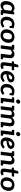

<svg xmlns="http://www.w3.org/2000/svg" viewBox="3237 -4020 791 7305"><g transform="rotate(90 3632.5 -367.5)"><path d="M182.6 7.6Q122.9 7.6 84.5 -25.6Q46 -58.7 30.7 -118.1Q15.5 -177.4 25.5 -255.4Q34.5 -330.6 68.8 -391.2Q103.2 -451.8 157 -487.6Q210.7 -523.4 278.7 -523.4Q324.9 -523.4 356 -507.3Q387 -491.3 408.9 -462.1L419.3 -490.8Q428.3 -513.8 453.4 -513.8H531.4L468.2 0H390.3Q364.2 0 361.3 -23L357.3 -72.5Q321.1 -35.9 278 -14.2Q234.9 7.6 182.6 7.6ZM238.3 -91.2Q274.4 -91.2 304.2 -107.2Q334 -123.2 359.9 -152.3L388.2 -383Q370.5 -408 347.8 -418.2Q325 -428.3 297 -428.3Q258.1 -428.3 228.9 -408.4Q199.6 -388.5 181.1 -349.8Q162.6 -311.2 156.2 -255.4Q146.3 -175.2 165.6 -133.2Q184.9 -91.2 238.3 -91.2ZM443.9 0 469 -100.8 525 -88.8Q538.5 -85.6 545.2 -78.6Q551.9 -71.6 550.3 -58.1L543.1 0Z M816.9 7.6Q750.3 7.6 701.8 -25.5Q653.3 -58.6 630.4 -118.4Q607.5 -178.3 617.5 -258Q627 -334.6 663.2 -394.1Q699.4 -453.7 759.3 -487.8Q819.1 -521.8 900.4 -521.8Q938.3 -521.8 979.1 -512.2Q1020 -502.5 1057.8 -484.7L1048.5 -411.9L983.4 -403.5Q965 -415.6 945.3 -421.2Q925.6 -426.8 896.8 -426.8Q852.7 -426.8 821.7 -405.8Q790.6 -384.9 772.3 -347Q754 -309.2 747.6 -258Q737.8 -177.8 765 -132.4Q792.2 -87.1 851.3 -87.1Q882.8 -87.1 906.4 -98.7Q930 -110.3 947.3 -122Q964.6 -133.6 978 -133.6Q992.4 -133.6 999.7 -122.8L1030.4 -76.7Q982.7 -28.7 927.5 -10.6Q872.3 7.6 816.9 7.6ZM962.6 -434 1048.5 -411.9 1039.1 -333.9H993Q979 -333.9 973 -341.8Q967 -349.7 966 -363Z M1385.7 -521.8Q1463.4 -521.8 1516.3 -489.3Q1569.2 -456.8 1593.2 -397.3Q1617.2 -337.7 1607.2 -258Q1597.2 -178.3 1558.9 -118.4Q1520.7 -58.6 1459.8 -25.5Q1398.8 7.6 1320.6 7.6Q1243.7 7.6 1190.1 -25.5Q1136.4 -58.6 1112 -118.4Q1087.5 -178.3 1097.5 -258Q1107.5 -337.7 1146.5 -397.3Q1185.6 -456.8 1246.9 -489.3Q1308.3 -521.8 1385.7 -521.8ZM1332.4 -88.1Q1395.4 -88.1 1431 -131.2Q1466.6 -174.4 1476.5 -257Q1482.9 -312.9 1474.5 -350.2Q1466.1 -387.6 1441.2 -406.9Q1416.3 -426.2 1374.3 -426.2Q1330.8 -426.2 1300.8 -406.7Q1270.8 -387.2 1252.7 -349.6Q1234.6 -312 1228.2 -257Q1218.3 -175.7 1243.4 -131.9Q1268.5 -88.1 1332.4 -88.1Z M1703.1 0 1766.3 -513.8H1843.8Q1869 -513.8 1873.2 -490.8L1876 -450.1Q1911.7 -482.5 1952.4 -502.2Q1993 -521.8 2043.2 -521.8Q2099.2 -521.8 2134.8 -497Q2170.5 -472.1 2185.3 -428.1Q2200 -384 2193 -327L2152.5 0H2025.9L2066.5 -327Q2071.7 -373.2 2053.3 -398.9Q2034.9 -424.6 1992.3 -424.6Q1961.8 -424.6 1932.4 -410.2Q1903 -395.7 1875.7 -371.3L1829.7 0ZM2128.2 0 2153.3 -100.8 2209.2 -88.8Q2222.8 -86.1 2229.5 -78.8Q2236.2 -71.6 2234.6 -58.1L2227.3 0ZM1790.6 -513.8 1765.5 -413.1 1709.5 -425.1Q1696 -428.2 1689.3 -435.2Q1682.6 -442.2 1684.2 -455.7L1691.4 -513.8Z M2470.5 8Q2403.1 8 2371.2 -29.8Q2339.3 -67.5 2347.9 -134.5L2383 -420.6H2331.7Q2321.4 -420.6 2315 -427Q2308.6 -433.5 2309.6 -446.3L2316.3 -496.1L2400.9 -510L2443.7 -648.9Q2451 -669.9 2474.3 -669.9H2539.8L2520.5 -509H2654.6L2643.8 -420.6H2509.6L2475.5 -142.8Q2472.6 -118.8 2482.7 -105.6Q2492.8 -92.3 2512.6 -92.3Q2523.6 -92.3 2533.4 -96.6Q2543.2 -100.9 2551.3 -104.9Q2559.3 -108.9 2565.4 -108.9Q2575.3 -108.9 2581 -98.1L2611.6 -37.4Q2581.7 -15.9 2544.8 -3.9Q2508 8 2470.5 8Z M2879.6 7.6Q2818.3 7.6 2773.6 -19.4Q2729 -46.3 2704.5 -94.5Q2680 -142.7 2680 -206.4Q2680 -226.4 2682 -246.5Q2684 -266.5 2689 -286.1Q2697.6 -324.7 2714.2 -359.7Q2730.9 -394.7 2755 -424.1Q2767.2 -438.5 2780.7 -451.5Q2794.2 -464.5 2809.3 -475Q2839.4 -496.4 2876.1 -508.6Q2912.7 -520.8 2953.8 -520.8Q3002.1 -520.8 3039 -503.2Q3076 -485.6 3096 -456.5Q3116.1 -427.4 3116.1 -394Q3116.1 -359.9 3102.3 -331.5Q3088.5 -303 3053.1 -280Q3029.1 -265 2994.5 -252.5Q2959.9 -240 2912.7 -230.8Q2865.5 -221.6 2803.5 -215.2Q2803.5 -209 2803.8 -201.4Q2804 -193.7 2804.6 -190.7Q2808 -139.7 2832.8 -114.2Q2857.5 -88.6 2904.5 -88.6Q2933.1 -88.6 2956.5 -97.1Q2979.8 -105.6 2995.6 -116.9Q3004.1 -123.4 3013.1 -129.7Q3022 -136.1 3031 -140.4Q3040 -144.8 3049.7 -144.8Q3063.1 -144.8 3072.4 -133.5L3104.7 -95.1Q3053.1 -43.4 3000.7 -17.9Q2948.4 7.6 2879.6 7.6ZM2813.6 -295.2Q2851.5 -301.1 2881.3 -307.2Q2911 -313.3 2931.9 -320.3Q2952.9 -327.4 2967.6 -335.7Q2986.9 -346.3 2994.6 -359.9Q3002.3 -373.6 3002.3 -389.3Q3002.3 -405.7 2988.3 -419.6Q2974.2 -433.5 2946.6 -433.5Q2913.7 -433.5 2887.4 -415.9Q2861.2 -398.3 2842.1 -367.1Q2823 -336 2813.6 -295.2Z M3374.9 7.6Q3308.3 7.6 3259.8 -25.5Q3211.3 -58.6 3188.4 -118.4Q3165.5 -178.3 3175.5 -258Q3185 -334.6 3221.2 -394.1Q3257.4 -453.7 3317.3 -487.8Q3377.1 -521.8 3458.4 -521.8Q3496.3 -521.8 3537.1 -512.2Q3578 -502.5 3615.8 -484.7L3606.5 -411.9L3541.4 -403.5Q3523 -415.6 3503.3 -421.2Q3483.6 -426.8 3454.8 -426.8Q3410.7 -426.8 3379.7 -405.8Q3348.6 -384.9 3330.3 -347Q3312 -309.2 3305.6 -258Q3295.8 -177.8 3323 -132.4Q3350.2 -87.1 3409.3 -87.1Q3440.8 -87.1 3464.4 -98.7Q3488 -110.3 3505.3 -122Q3522.6 -133.6 3536 -133.6Q3550.4 -133.6 3557.7 -122.8L3588.4 -76.7Q3540.7 -28.7 3485.5 -10.6Q3430.3 7.6 3374.9 7.6ZM3520.6 -434 3606.5 -411.9 3597.1 -333.9H3551Q3537 -333.9 3531 -341.8Q3525 -349.7 3524 -363Z M3700.1 0 3763.3 -513.8H3889.9L3826.7 0ZM3802.4 0 3827.5 -100.8 3883.5 -88.8Q3897 -85.6 3903.7 -78.6Q3910.4 -71.6 3908.9 -58.1L3901.6 0ZM3787.6 -513.8 3762.5 -413.1 3706.5 -425.1Q3693 -428.2 3686.3 -435.2Q3679.6 -442.2 3681.2 -455.7L3688.4 -513.8ZM3834.1 -584.8Q3801.8 -584.8 3781.3 -608Q3760.7 -631.3 3764.3 -663.2Q3768.4 -696 3795.1 -719.3Q3821.8 -742.5 3853.5 -742.5Q3886.9 -742.5 3908.2 -719.3Q3929.6 -696 3925.4 -663.2Q3921.9 -631.3 3894.4 -608Q3866.9 -584.8 3834.1 -584.8Z M4020.1 0 4083.3 -513.8H4160.8Q4185.9 -513.8 4190.2 -490.8L4193 -452.5Q4223.9 -482.4 4259.4 -502.1Q4294.9 -521.8 4339.2 -521.8Q4388.3 -521.8 4416.3 -495.6Q4444.3 -469.4 4454 -425.5Q4483.2 -475.5 4531.3 -498.7Q4579.3 -521.8 4630.2 -521.8Q4716.3 -521.8 4755.5 -469.8Q4794.7 -417.7 4784.2 -327L4743.6 0H4617L4657.6 -327Q4663.4 -375.2 4645.4 -399.9Q4627.4 -424.6 4585.5 -424.6Q4549.1 -424.6 4519.9 -399Q4490.7 -373.3 4485.9 -327L4445.3 0H4318.7L4359.3 -327Q4365.1 -378.3 4347.5 -401.5Q4329.8 -424.6 4289.8 -424.6Q4263.6 -424.6 4239.6 -411.5Q4215.6 -398.3 4192.7 -376.3L4146.7 0ZM4107.6 -513.8 4082.5 -413.1 4026.5 -425.1Q4013 -428.2 4006.3 -435.2Q3999.6 -442.2 4001.2 -455.7L4008.4 -513.8ZM4719.3 0 4744.4 -100.8 4800.3 -88.8Q4813.9 -86.1 4820.6 -78.8Q4827.3 -71.6 4825.7 -58.1L4818.4 0Z M4937.1 0 5000.3 -513.8H5126.9L5063.7 0ZM5039.4 0 5064.5 -100.8 5120.5 -88.8Q5134 -85.6 5140.7 -78.6Q5147.4 -71.6 5145.9 -58.1L5138.6 0ZM5024.6 -513.8 4999.5 -413.1 4943.5 -425.1Q4930 -428.2 4923.3 -435.2Q4916.6 -442.2 4918.2 -455.7L4925.4 -513.8ZM5071.1 -584.8Q5038.8 -584.8 5018.3 -608Q4997.7 -631.3 5001.3 -663.2Q5005.4 -696 5032.1 -719.3Q5058.8 -742.5 5090.5 -742.5Q5123.9 -742.5 5145.2 -719.3Q5166.6 -696 5162.4 -663.2Q5158.9 -631.3 5131.4 -608Q5103.9 -584.8 5071.1 -584.8Z M5408.6 7.6Q5347.3 7.6 5302.6 -19.4Q5258 -46.3 5233.5 -94.5Q5209 -142.7 5209 -206.4Q5209 -226.4 5211 -246.5Q5213 -266.5 5218 -286.1Q5226.6 -324.7 5243.2 -359.7Q5259.9 -394.7 5284 -424.1Q5296.2 -438.5 5309.7 -451.5Q5323.2 -464.5 5338.3 -475Q5368.4 -496.4 5405.1 -508.6Q5441.7 -520.8 5482.8 -520.8Q5531.1 -520.8 5568 -503.2Q5605 -485.6 5625 -456.5Q5645.1 -427.4 5645.1 -394Q5645.1 -359.9 5631.3 -331.5Q5617.5 -303 5582.1 -280Q5558.1 -265 5523.5 -252.5Q5488.9 -240 5441.7 -230.8Q5394.5 -221.6 5332.5 -215.2Q5332.5 -209 5332.8 -201.4Q5333 -193.7 5333.6 -190.7Q5337 -139.7 5361.8 -114.2Q5386.5 -88.6 5433.5 -88.6Q5462.1 -88.6 5485.5 -97.1Q5508.8 -105.6 5524.6 -116.9Q5533.1 -123.4 5542.1 -129.7Q5551 -136.1 5560 -140.4Q5569 -144.8 5578.7 -144.8Q5592.1 -144.8 5601.4 -133.5L5633.7 -95.1Q5582.1 -43.4 5529.7 -17.9Q5477.4 7.6 5408.6 7.6ZM5342.6 -295.2Q5380.5 -301.1 5410.3 -307.2Q5440 -313.3 5460.9 -320.3Q5481.9 -327.4 5496.6 -335.7Q5515.9 -346.3 5523.6 -359.9Q5531.3 -373.6 5531.3 -389.3Q5531.3 -405.7 5517.3 -419.6Q5503.2 -433.5 5475.6 -433.5Q5442.7 -433.5 5416.4 -415.9Q5390.2 -398.3 5371.1 -367.1Q5352 -336 5342.6 -295.2Z M5749.1 0 5812.3 -513.8H5889.8Q5915 -513.8 5919.2 -490.8L5922 -450.1Q5957.7 -482.5 5998.4 -502.2Q6039 -521.8 6089.2 -521.8Q6145.2 -521.8 6180.8 -497Q6216.5 -472.1 6231.3 -428.1Q6246 -384 6239 -327L6198.5 0H6071.9L6112.5 -327Q6117.7 -373.2 6099.3 -398.9Q6080.9 -424.6 6038.3 -424.6Q6007.8 -424.6 5978.4 -410.2Q5949 -395.7 5921.7 -371.3L5875.7 0ZM6174.2 0 6199.3 -100.8 6255.2 -88.8Q6268.8 -86.1 6275.5 -78.8Q6282.2 -71.6 6280.6 -58.1L6273.3 0ZM5836.6 -513.8 5811.5 -413.1 5755.5 -425.1Q5742 -428.2 5735.3 -435.2Q5728.6 -442.2 5730.2 -455.7L5737.4 -513.8Z M6516.5 8Q6449.1 8 6417.2 -29.8Q6385.3 -67.5 6393.9 -134.5L6429 -420.6H6377.7Q6367.4 -420.6 6361 -427Q6354.6 -433.5 6355.6 -446.3L6362.3 -496.1L6446.9 -510L6489.7 -648.9Q6497 -669.9 6520.3 -669.9H6585.8L6566.5 -509H6700.6L6689.8 -420.6H6555.6L6521.5 -142.8Q6518.6 -118.8 6528.7 -105.6Q6538.8 -92.3 6558.6 -92.3Q6569.6 -92.3 6579.4 -96.6Q6589.2 -100.9 6597.3 -104.9Q6605.3 -108.9 6611.4 -108.9Q6621.3 -108.9 6627 -98.1L6657.6 -37.4Q6627.7 -15.9 6590.8 -3.9Q6554 8 6516.5 8Z M7017.7 -521.8Q7095.4 -521.8 7148.3 -489.3Q7201.2 -456.8 7225.2 -397.3Q7249.2 -337.7 7239.2 -258Q7229.2 -178.3 7190.9 -118.4Q7152.7 -58.6 7091.8 -25.5Q7030.8 7.6 6952.6 7.6Q6875.7 7.6 6822.1 -25.5Q6768.4 -58.6 6744 -118.4Q6719.5 -178.3 6729.5 -258Q6739.5 -337.7 6778.5 -397.3Q6817.6 -456.8 6878.9 -489.3Q6940.3 -521.8 7017.7 -521.8ZM6964.4 -88.1Q7027.4 -88.1 7063 -131.2Q7098.6 -174.4 7108.5 -257Q7114.9 -312.9 7106.5 -350.2Q7098.1 -387.6 7073.2 -406.9Q7048.3 -426.2 7006.3 -426.2Q6962.8 -426.2 6932.8 -406.7Q6902.8 -387.2 6884.7 -349.6Q6866.6 -312 6860.2 -257Q6850.3 -175.7 6875.4 -131.9Q6900.5 -88.1 6964.4 -88.1Z"/></g></svg>

Font: Aleo
Style: Italic
Weight: 400
Italic angle: -7°
Designer: Alessio Laiso
Foundry: Alessio Laiso
Version: Version 2.001;gftools[0.9.29]